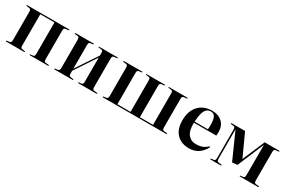

<svg xmlns="http://www.w3.org/2000/svg" viewBox="82 -1438 3502 2359"><g transform="rotate(30 1833.5 -258.0)"><path d="M43 0V-12L85 -17Q100 -19 105.5 -28Q111 -37 111 -63V-453Q111 -479 105.5 -488Q100 -497 85 -499L43 -504V-516H647V-504L607 -500Q588 -498 582 -490Q576 -482 576 -458V-58Q576 -34 582 -26Q588 -18 607 -16L647 -12V0H379V-11L416 -15Q434 -17 439 -26Q444 -35 444 -58V-500H243V-61Q243 -37 247.5 -28.5Q252 -20 266 -18L309 -11V0Z M729 0V-12L771 -17Q786 -19 791.5 -28Q797 -37 797 -63V-453Q797 -479 791.5 -488Q786 -497 771 -499L729 -504V-516H995V-505L952 -499Q938 -496 933.5 -487.5Q929 -479 929 -455V-124L1131 -427V-458Q1131 -481 1126 -490Q1121 -499 1104 -501L1066 -505V-516H1334V-504L1294 -500Q1275 -498 1269 -490Q1263 -482 1263 -458V-58Q1263 -34 1269 -26Q1275 -18 1294 -16L1334 -12V0H1066V-11L1104 -15Q1121 -17 1126 -26Q1131 -35 1131 -58V-398L929 -94V-61Q929 -37 933.5 -28.5Q938 -20 952 -18L995 -11V0Z M1416 0V-12L1458 -17Q1473 -19 1478.5 -28Q1484 -37 1484 -63V-453Q1484 -479 1478.5 -488Q1473 -497 1458 -499L1416 -504V-516H1683V-505L1640 -499Q1625 -496 1620.5 -487.5Q1616 -479 1616 -455V-16H1803V-458Q1803 -481 1797.5 -490Q1792 -499 1775 -501L1739 -505V-516H2003V-504L1965 -500Q1947 -498 1941 -490Q1935 -482 1935 -458V-16H2122V-458Q2122 -481 2117 -490Q2112 -499 2094 -501L2057 -505V-516H2325V-504L2285 -500Q2266 -498 2260 -490Q2254 -482 2254 -458V-58Q2254 -34 2260 -26Q2266 -18 2285 -16L2325 -12V0Z M2647 14Q2536 14 2471 -53Q2406 -120 2406 -247Q2406 -338 2439.5 -401.5Q2473 -465 2531.5 -497.5Q2590 -530 2665 -530Q2756 -530 2810 -479.5Q2864 -429 2864 -344Q2864 -330 2863.5 -317Q2863 -304 2861 -290H2544Q2540 -178 2582 -125.5Q2624 -73 2696 -73Q2738 -73 2776.5 -85Q2815 -97 2858 -136L2867 -129Q2793 14 2647 14ZM2544 -306H2733Q2734 -318 2735 -332Q2736 -346 2736 -361Q2736 -446 2717 -480Q2698 -514 2657 -514Q2624 -514 2600.5 -495Q2577 -476 2563 -431Q2549 -386 2544 -306Z M2943 0V-12L2982 -17Q2998 -19 3003 -28.5Q3008 -38 3008 -64V-452Q3008 -478 3003 -487.5Q2998 -497 2982 -499L2943 -504V-516H3139L3283 -202L3298 -237L3417 -516H3628V-504L3588 -500Q3569 -498 3563 -490Q3557 -482 3557 -458V-58Q3557 -34 3563 -26Q3569 -18 3588 -16L3628 -12V0H3360V-11L3397 -15Q3415 -17 3420 -26Q3425 -35 3425 -58V-478H3422L3267 -109L3194 -101L3029 -471H3027V-61Q3027 -37 3032.5 -28.5Q3038 -20 3053 -18L3098 -11V0Z"/></g></svg>

Font: Literata 72pt SemiBold
Style: Regular
Weight: 600
Designer: Latin by Veronika Burian and Jose Scaglione. Greek by Irene Vlachou. Cyrillic by Vera Evstafieva.
Foundry: TypeTogether
Version: Version 3.002